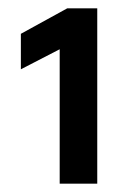

<svg xmlns="http://www.w3.org/2000/svg" viewBox="-20 -720 313 460"><path d="M123 -602 30 -554V-639L141 -700H213V-280H123Z"/></svg>

Font: Chakra Petch Medium
Style: Regular
Weight: 500
Designer: Katatrad Aksorn Co.,Ltd.
Foundry: Cadson Demak Co.,Ltd.
Version: Version 1.000; ttfautohint (v1.6)